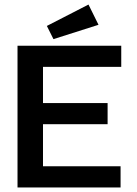

<svg xmlns="http://www.w3.org/2000/svg" viewBox="-20 -824 603 844"><path d="M215 -652 413 -715 369 -804 186 -710ZM57 0H510V-93H169V-278H453V-371H169V-530H513V-623H57Z"/></svg>

Font: Inconsolata SemiExpanded
Style: Bold
Weight: 700
Width: 6
Monospace: yes
Designer: Raph Levien, Cyreal, Brenton Simpson
Foundry: Raph Levien, Cyreal, Google
Version: Version 3.100